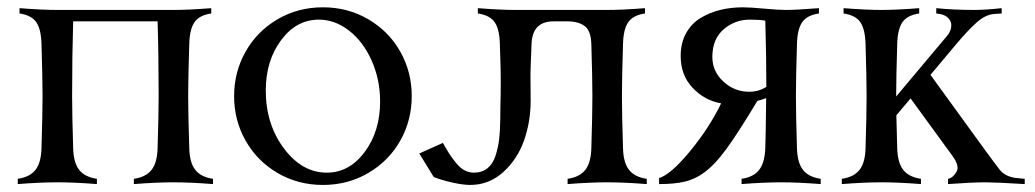

<svg xmlns="http://www.w3.org/2000/svg" viewBox="-20 -511 2874 533"><path d="M139.2 -483.4H461.4Q502.9 -483.4 566.4 -488.3V-473.6Q533.2 -468.8 519.8 -449.2Q506.3 -429.7 505.4 -388.2Q502.4 -294.4 502.4 -244.1Q502.4 -193.8 505.4 -100.1Q506.3 -59.6 522 -39.6Q537.6 -19.5 571.3 -14.6V0Q507.8 -4.9 461.4 -4.9Q415 -4.9 351.6 0V-14.6Q385.3 -19.5 400.9 -39.6Q416.5 -59.6 417.5 -100.1Q420.4 -193.8 420.4 -244.1Q420.4 -357.9 417.5 -451.7H183.1Q180.2 -357.9 180.2 -244.1Q180.2 -193.8 183.1 -100.1Q184.1 -59.6 199.7 -39.6Q215.3 -19.5 249 -14.6V0Q185.5 -4.9 139.2 -4.9Q92.8 -4.9 29.3 0V-14.6Q63 -19.5 78.6 -39.6Q94.2 -59.6 95.2 -100.1Q98.1 -193.8 98.1 -244.1Q98.1 -294.4 95.2 -388.2Q94.2 -429.7 80.8 -449.2Q67.4 -468.8 34.2 -473.6V-488.3Q97.7 -483.4 139.2 -483.4Z M661.9 -120.4Q629.9 -176.8 629.9 -244.1Q629.9 -311.5 661.9 -367.9Q693.8 -424.3 750.5 -457.5Q807.1 -490.7 876.5 -490.7Q945.8 -490.7 1002.4 -457.5Q1059.1 -424.3 1091.1 -367.9Q1123 -311.5 1123 -244.1Q1123 -176.8 1091.1 -120.4Q1059.1 -64 1002.4 -30.8Q945.8 2.4 876.5 2.4Q807.1 2.4 750.5 -30.8Q693.8 -64 661.9 -120.4ZM865.2 -456.5Q802.7 -456.5 760.3 -399.4Q717.8 -342.3 717.8 -259.8Q717.8 -166.5 768.1 -99.1Q818.4 -31.7 887.2 -31.7Q949.7 -31.7 992.4 -89.1Q1035.2 -146.5 1035.2 -229.5Q1035.2 -290 1011.7 -342.8Q988.3 -395.5 949 -426Q909.7 -456.5 865.2 -456.5Z M1295.4 -31.7Q1317.9 -31.7 1333 -43.7Q1348.1 -55.7 1355.5 -78.4Q1362.8 -101.1 1365.5 -123.3Q1368.2 -145.5 1368.7 -176.8Q1368.7 -191.9 1369.1 -212.4Q1369.6 -232.9 1369.9 -250.7Q1370.1 -268.6 1370.1 -288.6Q1370.1 -304.2 1369.6 -324Q1369.1 -343.8 1368.4 -363Q1367.7 -382.3 1367.7 -388.2Q1366.7 -429.7 1353.3 -449.2Q1339.8 -468.8 1306.6 -473.6V-488.3Q1370.1 -483.4 1411.6 -483.4H1665.5Q1707 -483.4 1770.5 -488.3V-473.6Q1737.3 -468.8 1723.9 -449.2Q1710.4 -429.7 1709.5 -388.2Q1706.5 -294.4 1706.5 -244.1Q1706.5 -193.8 1709.5 -100.1Q1710.4 -59.6 1726.1 -39.6Q1741.7 -19.5 1775.4 -14.6V0Q1711.9 -4.9 1665.5 -4.9Q1619.1 -4.9 1555.7 0V-14.6Q1589.4 -19.5 1605 -39.6Q1620.6 -59.6 1621.6 -100.1Q1624.5 -193.8 1624.5 -244.1Q1624.5 -294.4 1621.6 -388.2Q1620.6 -425.3 1603.3 -438.5Q1585.9 -451.7 1555.7 -451.7H1516.6Q1457.5 -451.7 1455.6 -388.2Q1452.6 -317.9 1452.6 -305.7Q1452.6 -294.4 1452.9 -263.4Q1453.1 -232.4 1453.1 -231.4Q1453.1 -172.9 1434.6 -120.6Q1416 -68.4 1376.7 -33Q1337.4 2.4 1285.2 2.4Q1266.1 2.4 1237.1 -3.9Q1208 -10.3 1184.1 -19.5Q1146 -81.5 1144 -85L1209.5 -114.3Q1210.9 -111.8 1219 -97.9Q1227.1 -84 1233.2 -75.4Q1239.3 -66.9 1249 -55.2Q1258.8 -43.5 1270.8 -37.6Q1282.7 -31.7 1295.4 -31.7Z M2161.6 -483.4Q2189.9 -483.4 2253.4 -488.3V-473.6Q2220.2 -468.8 2206.8 -449.2Q2193.4 -429.7 2192.4 -388.2Q2189.5 -294.4 2189.5 -244.1Q2189.5 -193.8 2192.4 -100.1Q2193.4 -59.6 2209 -39.6Q2224.6 -19.5 2258.3 -14.6V0Q2194.8 -4.9 2148.4 -4.9Q2102.1 -4.9 2038.6 0V-14.6Q2072.3 -19.5 2087.6 -39.6Q2103 -59.6 2104.5 -100.1Q2105.5 -116.2 2106.9 -238.8Q2096.7 -234.4 2082.5 -231Q2029.8 -143.1 1996.8 -97.9Q1963.9 -52.7 1933.1 -30.8Q1908.7 -13.2 1880.4 -6.6Q1852.1 0 1809.6 0V-16.6Q1842.8 -26.9 1896.2 -92Q1949.7 -157.2 1981.9 -224.1Q1936.5 -231.9 1903.1 -266.8Q1869.6 -301.8 1869.6 -356Q1869.6 -391.6 1884.5 -418.7Q1899.4 -445.8 1924.6 -460.9Q1949.7 -476.1 1979.2 -483.4Q2008.8 -490.7 2042 -490.7Q2061.5 -490.7 2100.6 -487.1Q2139.6 -483.4 2161.6 -483.4ZM2104.5 -453.6Q2089.8 -456.5 2061 -456.5Q2020.5 -456.5 1989 -429.7Q1957.5 -402.8 1957.5 -353Q1957.5 -313 1988 -284.7Q2018.6 -256.3 2059.6 -256.3Q2086.9 -256.3 2107.4 -270Q2107.4 -355.5 2104.5 -453.6Z M2531.7 -488.3V-473.6Q2498.5 -468.8 2485.1 -449.2Q2471.7 -429.7 2470.7 -388.2Q2467.8 -294.4 2467.8 -244.1V-243.2L2608.4 -410.6Q2618.7 -422.4 2620.4 -435.1Q2622.1 -447.8 2616.7 -455.1Q2607.4 -470.7 2582.5 -473.1L2579.1 -473.6V-488.3Q2627.9 -483.4 2684.6 -483.4Q2715.3 -483.4 2760.7 -488.3V-473.6L2740.2 -472.2Q2716.3 -470.7 2691.9 -449.2Q2667.5 -427.7 2634.8 -388.7L2563 -303.2L2710.4 -100.1Q2741.7 -57.1 2755.4 -39.6Q2771.5 -19.5 2803.7 -16.6L2824.7 -14.6V0Q2743.2 -4.9 2716.3 -4.9Q2679.7 -4.9 2611.8 0V-14.6Q2625 -17.1 2634.8 -33.2Q2645 -49.3 2624.5 -77.6L2507.8 -237.8L2468.3 -190.9Q2468.8 -171.9 2470.7 -100.1Q2471.7 -59.6 2487.3 -39.6Q2502.9 -19.5 2536.6 -14.6V0Q2473.1 -4.9 2426.8 -4.9Q2380.4 -4.9 2316.9 0V-14.6Q2350.6 -19.5 2366.2 -39.6Q2381.8 -59.6 2382.8 -100.1Q2385.7 -193.8 2385.7 -244.1Q2385.7 -294.4 2382.8 -388.2Q2381.8 -429.7 2368.4 -449.2Q2355 -468.8 2321.8 -473.6V-488.3Q2385.3 -483.4 2426.8 -483.4Q2468.3 -483.4 2531.7 -488.3Z"/></svg>

Font: Flanker
Style: Regular
Weight: 400
Designer: Flanker
Foundry: Flanker
Version: Version 2.027